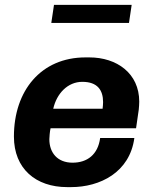

<svg xmlns="http://www.w3.org/2000/svg" viewBox="-20 -756 624 786"><path d="M190 -662H508L519 -736H201ZM530 -191H390C381 -123 337 -90 277 -90C215 -90 182 -131 182 -186C182 -193 184 -219 187 -231H537L548 -307C549 -318 550 -329 550 -340C550 -456 458 -521 346 -521H330C148 -521 37 -385 37 -197C37 -65 127 10 255 10H271C389 10 511 -50 530 -191ZM317 -421C379 -421 402 -387 402 -338C402 -329 401 -320 400 -311H198C212 -373 257 -421 317 -421Z"/></svg>

Font: Chivo
Style: Bold Italic
Weight: 700
Italic angle: -8°
Designer: Hector Gatti
Foundry: Omnibus-Type
Version: Version 1.003;PS 001.003;hotconv 1.0.70;makeotf.lib2.5.58329